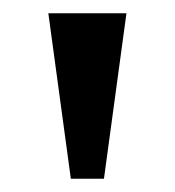

<svg xmlns="http://www.w3.org/2000/svg" viewBox="-20 -734 264 290"><path d="M87 -464 53 -714H171L137 -464Z"/></svg>

Font: Noto Serif ExtraCondensed SemiBold
Style: Regular
Weight: 600
Width: 2
Designer: Monotype Design Team
Foundry: Monotype Imaging Inc.
Version: Version 2.015; ttfautohint (v1.8.4.7-5d5b)